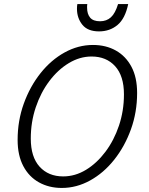

<svg xmlns="http://www.w3.org/2000/svg" viewBox="-20 -920 737 948"><path d="M67 -229Q67 -324 97.5 -408.5Q128 -493 180 -558.5Q232 -624 299 -661Q366 -698 439 -698Q503 -698 552 -670.5Q601 -643 629 -590.5Q657 -538 657 -461Q657 -366 626.5 -281.5Q596 -197 544 -131.5Q492 -66 425 -29Q358 8 285 8Q222 8 172.5 -19.5Q123 -47 95 -100Q67 -153 67 -229ZM132 -236Q132 -145 175.5 -97Q219 -49 292 -49Q351 -49 404.5 -81.5Q458 -114 500.5 -170.5Q543 -227 567.5 -300Q592 -373 592 -454Q592 -545 548.5 -593Q505 -641 432 -641Q374 -641 320 -608.5Q266 -576 223.5 -519.5Q181 -463 156.5 -390Q132 -317 132 -236ZM360 -877Q360 -883 360.5 -889.5Q361 -896 362 -900H411Q410 -894 410 -890Q410 -886 410 -882Q410 -851 425 -833Q440 -815 474 -815Q506 -815 527.5 -834.5Q549 -854 563 -900H613Q598 -828 560 -796.5Q522 -765 469 -765Q413 -765 386.5 -798Q360 -831 360 -877Z"/></svg>

Font: Radio Canada Light
Style: Italic
Weight: 300
Italic angle: -12°
Designer: Charles Daoud, Etienne Aubert Bonn, Alexandre Saumier Demers, Jacques Le Bailly
Foundry: Radio-Canada
Version: Version 2.104; ttfautohint (v1.8.4.7-5d5b);gftools[0.9.28.de